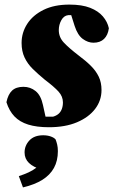

<svg xmlns="http://www.w3.org/2000/svg" viewBox="-20 -538 506 836"><path d="M193 16Q140 16 103 4.5Q66 -7 43 -31Q20 -55 8 -93Q15 -127 32.5 -143.5Q50 -160 82 -160Q112 -160 135 -141.5Q158 -123 167 -81L182 -13L115 -30Q139 -30 163 -30Q187 -30 211 -30Q225 -34 234.5 -42Q244 -50 249 -63Q254 -76 254 -92Q254 -118 235 -139Q216 -160 175 -191Q146 -215 123 -237.5Q100 -260 87 -287.5Q74 -315 74 -351Q74 -396 98.5 -434Q123 -472 169.5 -495Q216 -518 282 -518Q337 -518 372.5 -504Q408 -490 428 -466.5Q448 -443 454 -415Q450 -385 433 -368.5Q416 -352 387 -352Q363 -352 340.5 -368.5Q318 -385 305 -425L286 -485L348 -472Q330 -472 312.5 -472Q295 -472 277 -472Q258 -470 247 -450Q236 -430 236 -407Q236 -376 258 -352.5Q280 -329 323 -296Q354 -273 376 -251Q398 -229 410 -204Q422 -179 422 -146Q422 -100 394 -63.5Q366 -27 315 -5.5Q264 16 193 16ZM232 120Q232 162 215 193Q198 224 164.5 245Q131 266 80 278L62 229Q86 221 104.5 212.5Q123 204 137 193Q151 182 163 167V201Q125 190 106 171.5Q87 153 87 126Q87 96 108 73.5Q129 51 168 51Q186 51 200.5 56Q215 61 222 69Q226 79 229 91.5Q232 104 232 120Z"/></svg>

Font: Source Serif 4 Black
Style: Italic
Weight: 900
Italic angle: -12°
Designer: Frank Grießhammer
Foundry: Adobe Systems Incorporated
Version: Version 4.004;hotconv 1.0.116;makeotfexe 2.5.65601